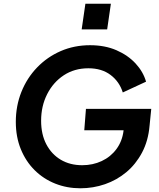

<svg xmlns="http://www.w3.org/2000/svg" viewBox="-20 -1000 854 1032"><path d="M412 12Q340 12 277 -13Q214 -38 166.5 -85Q119 -132 92 -198Q65 -264 65 -345Q65 -431 95 -506Q125 -581 179.5 -637.5Q234 -694 306.5 -725.5Q379 -757 464 -757Q544 -757 606 -730Q668 -703 709 -658.5Q750 -614 765 -561L640 -503Q622 -561 574.5 -597Q527 -633 455 -633Q380 -633 323 -595.5Q266 -558 233.5 -494Q201 -430 201 -351Q201 -278 229 -224.5Q257 -171 306.5 -141.5Q356 -112 422 -112Q479 -112 527 -134.5Q575 -157 606 -199Q637 -241 644 -297V-300H433L442 -415H793L784 -325Q777 -243 743.5 -180Q710 -117 659 -74.5Q608 -32 544.5 -10Q481 12 412 12ZM419 -842 439 -980H576L556 -842Z"/></svg>

Font: Plus Jakarta Sans
Style: Bold Italic
Weight: 700
Italic angle: -8°
Designer: Gumpita Rahayu
Foundry: Tokotype
Version: Version 2.071; ttfautohint (v1.8.4.7-5d5b);gftools[0.9.29]